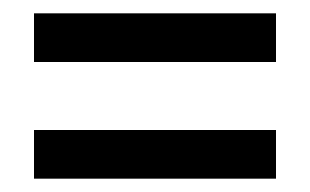

<svg xmlns="http://www.w3.org/2000/svg" viewBox="-20 -501 465 288"><path d="M31 -408V-481H394V-408ZM31 -233V-306H394V-233Z"/></svg>

Font: Noto Serif Tamil ExtraCondensed Black
Style: Regular
Weight: 900
Width: 2
Designer: Indian Type Foundry, Tom Grace, and the Monotype Design Team
Foundry: Monotype Imaging Inc.
Version: Version 2.004; ttfautohint (v1.8.4.7-5d5b)